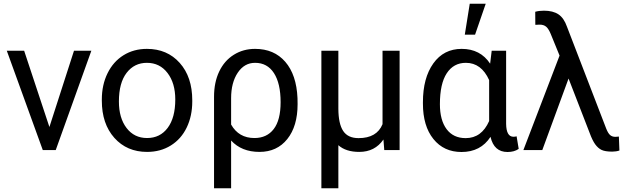

<svg xmlns="http://www.w3.org/2000/svg" viewBox="-20 -798 3339 1021"><path d="M242.7 -122.6 373.5 -528.3H465.8L276.4 0H207.5L16.1 -528.3H108.4Z M521.5 -269Q521.5 -346.7 552 -408.7Q582.5 -470.7 637 -504.4Q691.4 -538.1 761.2 -538.1Q869.1 -538.1 935.8 -463.4Q1002.4 -388.7 1002.4 -264.6V-258.3Q1002.4 -181.2 972.9 -119.9Q943.4 -58.6 888.4 -24.4Q833.5 9.8 762.2 9.8Q654.8 9.8 588.1 -64.9Q521.5 -139.6 521.5 -262.7ZM612.3 -258.3Q612.3 -170.4 653.1 -117.2Q693.8 -64 762.2 -64Q831.1 -64 871.6 -117.9Q912.1 -171.9 912.1 -269Q912.1 -356 870.8 -409.9Q829.6 -463.9 761.2 -463.9Q694.3 -463.9 653.3 -410.6Q612.3 -357.4 612.3 -258.3Z M1336.4 -538.1Q1437.5 -538.1 1497.1 -469.2Q1556.6 -400.4 1562 -276.4L1562.5 -244.1Q1562.5 -127 1507.8 -58.6Q1453.1 9.8 1359.9 9.8Q1264.6 9.8 1209 -50.8V203.1H1118.2V-283.2Q1118.2 -360.4 1145.8 -418Q1173.3 -475.6 1223.4 -506.8Q1273.4 -538.1 1336.4 -538.1ZM1209 -135.7Q1249.5 -64 1333 -64Q1398.9 -64 1435.5 -111.6Q1472.2 -159.2 1472.2 -254.4Q1472.2 -354.5 1436.8 -409.2Q1401.4 -463.9 1336.4 -463.9Q1279.3 -463.9 1244.1 -411.1Q1209 -358.4 1209 -275.9Z M1779.3 -528.3V-219.2Q1779.8 -139.6 1804.9 -101.6Q1830.1 -63.5 1886.7 -63.5Q1983.9 -63.5 2014.2 -137.7V-528.3H2105V0H2023.4L2019 -56.2Q1973.6 9.8 1890.6 9.8Q1818.8 9.8 1779.3 -25.9V203.1H1689V-528.3Z M2671.4 -528.3V-139.2Q2672.4 -70.8 2710.4 -70.8Q2719.7 -70.8 2727.1 -73.2L2738.3 -6.3Q2714.8 10.3 2678.7 10.3Q2606.9 10.3 2588.4 -70.3Q2536.1 10.3 2434.1 10.3Q2340.3 10.3 2284.7 -58.8Q2229 -127.9 2229 -247.1V-254.4Q2229 -383.3 2284.2 -460.7Q2339.4 -538.1 2435.1 -538.1Q2534.2 -538.1 2586.4 -459.5L2594.7 -528.3ZM2319.3 -244.1Q2319.3 -158.7 2355 -111.1Q2390.6 -63.5 2456.5 -63.5Q2541 -63.5 2581.1 -154.3V-372.1Q2539.6 -463.9 2457.5 -463.9Q2392.1 -463.9 2355.7 -408.4Q2319.3 -353 2319.3 -244.1ZM2478 -778.3H2563L2506.3 -613.8H2451.7Z M2872.6 -741.2Q2920.4 -741.2 2949.7 -721.7Q2979 -702.1 2995.1 -655.8L3203.6 -114.3Q3213.4 -89.4 3224.4 -79.8Q3235.4 -70.3 3252.4 -70.3L3271 -71.8L3273.9 2.4Q3256.3 8.3 3235.8 8.3Q3198.2 8.3 3179.2 -0.7Q3160.2 -9.8 3145 -30.8Q3129.9 -51.8 3115.7 -90.8L3003.4 -380.4L2863.8 0H2763.2L2955.6 -502.4L2908.7 -617.2Q2897.5 -644.5 2884.5 -655.8Q2871.6 -667 2849.6 -667L2826.7 -666L2826.2 -735.4Q2846.7 -741.2 2872.6 -741.2Z"/></svg>

Font: Noboto
Style: Regular
Weight: 400
Designer: Google
Version: Version 2.001101; 2014